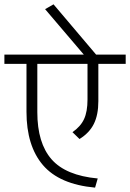

<svg xmlns="http://www.w3.org/2000/svg" viewBox="-35 -877 603 891"><path d="M87.9 -358.4V-580.6H-14.6V-623.5H354L174.3 -834.5L213.4 -856.9L411.1 -623.5H548.3V-580.6H421.4V-407.7Q421.4 -344.2 400.6 -302.2Q379.9 -260.3 334 -231.9L301.3 -263.7Q338.9 -289.6 355 -324.2Q371.1 -358.9 371.1 -415.5V-580.6H138.2V-356.4Q138.2 -213.4 204.1 -137.9Q270 -62.5 418.5 -48.8L406.2 -6.3Q240.7 -21.5 164.3 -110.8Q87.9 -200.2 87.9 -358.4Z"/></svg>

Font: Yantramanav Light
Style: Regular
Weight: 300
Version: Version 1.001;PS 1.0;hotconv 1.0.72;makeotf.lib2.5.5900; ttf